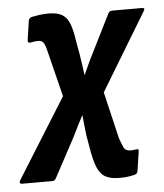

<svg xmlns="http://www.w3.org/2000/svg" viewBox="-101 -550 676 792"><g transform="rotate(-5 237.0 -154.5)"><path d="M361 196Q326 196 304.5 184.5Q283 173 270.5 143Q258 113 249 56L241 9Q239 -8 236.5 -29.5Q234 -51 232 -74H231Q219 -51 209 -31.5Q199 -12 187 13L100 175Q95 185 85 185H-40Q-48 185 -49.5 180.5Q-51 176 -47 170L159 -160L111 -353Q107 -371 102 -380.5Q97 -390 91.5 -393Q86 -396 76 -396Q69 -396 61.5 -395Q54 -394 44 -392Q32 -391 34 -403L46 -484Q49 -494 59 -497Q74 -500 92 -502.5Q110 -505 129 -505Q167 -505 187 -492Q207 -479 217 -451Q227 -423 233 -379L242 -330Q245 -310 248.5 -287Q252 -264 255 -240H256Q267 -264 277.5 -287Q288 -310 298 -329L376 -485Q381 -494 392 -494H515Q530 -494 521 -480L328 -161L374 34Q382 56 387 67.5Q392 79 399 83Q406 87 416 87Q422 87 428 86.5Q434 86 441 85Q453 82 450 96L438 176Q436 186 424 189Q409 193 393.5 194.5Q378 196 361 196Z"/></g></svg>

Font: Sofia Sans Semi Condensed ExtraBold
Style: Italic
Weight: 800
Italic angle: -9°
Version: Version 4.100